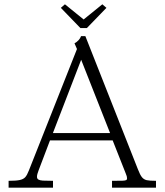

<svg xmlns="http://www.w3.org/2000/svg" viewBox="-20 -873 766 893"><path d="M114.5 -80.5 338 -645 326.5 -671.5Q337 -677 345.5 -686.2Q354 -695.5 357 -705H377L621.5 -85.5Q631.5 -59.5 640.2 -48.8Q649 -38 662.5 -35Q676 -32 705.5 -32V0H501V-32Q537 -32 549.5 -32.5Q562 -33 566.5 -35.2Q571 -37.5 571 -43.5Q571 -48 569.5 -53.5Q568 -59 564.5 -67L504 -220H212.5L159.5 -80.5Q156.5 -72 154.2 -64.8Q152 -57.5 152 -51Q152 -42 158.5 -38Q165 -34 179.2 -33Q193.5 -32 226.5 -32V0H20V-32Q55.5 -32 72.2 -35.8Q89 -39.5 97.5 -49Q106 -58.5 114.5 -80.5ZM492 -254 357.5 -595 226 -254ZM354 -742.5 263 -836.5 282 -853 369 -782.5 456 -853 475 -836.5 384 -742.5Z"/></svg>

Font: Didactic
Style: Regular
Weight: 400
Designer: Tyler Finck
Foundry: Etcetera Type Co
Version: Version 3.007;FEAKit 1.0